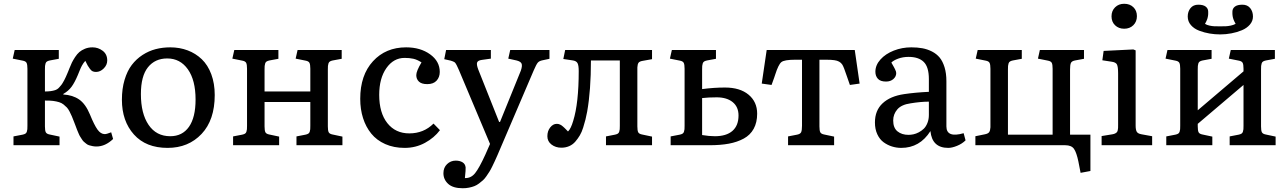

<svg xmlns="http://www.w3.org/2000/svg" viewBox="-20 -773 6858 1022"><path d="M493.2 6.8Q481.9 6.8 471.9 4.6Q461.9 2.4 454.1 0.2Q446.3 -2 438.7 -8.3Q431.2 -14.6 426.3 -18.6Q421.4 -22.5 415.3 -32.5Q409.2 -42.5 406 -47.1Q402.8 -51.8 397.5 -64.7Q392.1 -77.6 390.1 -82.3Q388.2 -86.9 382.6 -102.3Q377 -117.7 375 -122.1Q366.7 -143.6 362.5 -153.6Q358.4 -163.6 350.6 -178.7Q342.8 -193.8 335.9 -200.9Q329.1 -208 318.6 -216.6Q308.1 -225.1 294.4 -229.2Q280.8 -233.4 263.2 -235.8Q250 -237.8 219.2 -237.8V-100.1Q219.2 -77.6 223.9 -68.8Q228.5 -60.1 244.1 -57.1L296.9 -45.9V0H51.8V-46.9L100.1 -56.2Q109.4 -58.1 115 -61.5Q120.6 -64.9 122.8 -72Q125 -79.1 125.5 -85Q126 -90.8 126 -104V-407.2Q126 -429.7 121.3 -438.5Q116.7 -447.3 101.1 -450.2L47.9 -460.9L58.1 -506.8H293V-460L245.1 -451.2Q235.8 -449.2 230.2 -445.8Q224.6 -442.4 222.4 -435.1Q220.2 -427.7 219.7 -421.9Q219.2 -416 219.2 -402.8V-286.1Q252 -286.1 272.9 -293Q278.8 -294.9 284.7 -298.6Q290.5 -302.2 295.7 -308.3Q300.8 -314.5 305.2 -319.3Q309.6 -324.2 314.5 -333Q319.3 -341.8 322.5 -347.2Q325.7 -352.5 330.3 -363.3Q335 -374 336.9 -378.4Q338.9 -382.8 343.5 -394Q348.1 -405.3 349.1 -408.2Q356.4 -426.8 362.5 -439.5Q368.7 -452.1 379.6 -469Q390.6 -485.8 402.6 -496.1Q414.6 -506.3 432.6 -513.7Q450.7 -521 472.2 -521Q502.4 -521 526.6 -502.7Q550.8 -484.4 550.8 -451.2Q550.8 -427.2 532.2 -408.7Q513.7 -390.1 491.2 -390.1Q481 -390.1 473.4 -393.3Q465.8 -396.5 458.3 -407Q450.7 -417.5 447 -423.8Q443.4 -430.2 434.1 -449.2Q428.7 -442.9 424.6 -437.5Q420.4 -432.1 416 -423.6Q411.6 -415 409.7 -410.9Q407.7 -406.7 402.1 -392.8Q396.5 -378.9 394 -373Q377.4 -333.5 360.8 -311Q344.2 -288.6 316.9 -272.9V-270Q367.2 -267.1 401.4 -243.4Q435.5 -219.7 459 -163.1Q481.4 -107.9 498.8 -83.5Q516.1 -59.1 538.1 -59.1Q547.4 -59.1 571.8 -68.8L582 -33.2Q540.5 6.8 493.2 6.8Z M872.1 14.2Q756.8 14.2 692.9 -57.1Q628.9 -128.4 628.9 -242.2Q628.9 -300.8 643.1 -348.1Q657.2 -395.5 681.4 -427.2Q705.6 -459 738.8 -480.5Q772 -502 808.8 -511.5Q845.7 -521 886.2 -521Q936 -521 978.8 -504.9Q1021.5 -488.8 1054 -457.8Q1086.4 -426.8 1104.7 -377.7Q1123 -328.6 1123 -267.1Q1123 -134.3 1053 -60.1Q982.9 14.2 872.1 14.2ZM886.2 -47.9Q950.7 -47.9 985.8 -97.9Q1021 -147.9 1021 -243.2Q1021 -346.2 980 -404.1Q939 -461.9 870.1 -461.9Q805.2 -461.9 767.6 -415Q730 -368.2 730 -272Q730 -168.5 771 -108.2Q812 -47.9 886.2 -47.9Z M1220.7 0V-46.9L1269 -56.2Q1278.3 -58.1 1283.9 -61.5Q1289.6 -64.9 1291.7 -72Q1293.9 -79.1 1294.4 -85Q1294.9 -90.8 1294.9 -104V-407.2Q1294.9 -429.7 1290.3 -438.5Q1285.6 -447.3 1270 -450.2L1216.8 -460.9L1227.1 -506.8H1461.9V-460L1414.1 -451.2Q1404.8 -449.2 1399.2 -445.8Q1393.6 -442.4 1391.4 -435.1Q1389.2 -427.7 1388.7 -421.9Q1388.2 -416 1388.2 -402.8V-286.1H1631.8V-407.2Q1631.8 -429.7 1627.2 -438.5Q1622.6 -447.3 1606.9 -450.2L1553.7 -460.9L1564 -506.8H1798.8V-460L1751 -451.2Q1741.7 -449.2 1736.1 -445.8Q1730.5 -442.4 1728.3 -435.1Q1726.1 -427.7 1725.6 -421.9Q1725.1 -416 1725.1 -402.8V-100.1Q1725.1 -77.6 1729.7 -68.8Q1734.4 -60.1 1750 -57.1L1802.7 -45.9V0H1558.1V-46.9L1606 -56.2Q1615.2 -58.1 1620.8 -61.5Q1626.5 -64.9 1628.7 -72Q1630.9 -79.1 1631.3 -85Q1631.8 -90.8 1631.8 -104V-230H1388.2V-100.1Q1388.2 -77.6 1392.8 -68.8Q1397.5 -60.1 1413.1 -57.1L1465.8 -45.9V0Z M2133.8 14.2Q2076.2 14.2 2030.5 -6.1Q1984.9 -26.4 1956.1 -62Q1927.2 -97.7 1912.4 -144.5Q1897.5 -191.4 1897.5 -247.1Q1897.5 -373 1965.3 -447Q2033.2 -521 2141.6 -521Q2217.8 -521 2269.3 -483.9Q2320.8 -446.8 2320.8 -390.1Q2320.8 -362.3 2304 -343.8Q2287.1 -325.2 2254.4 -325.2Q2224.1 -325.2 2210 -338.6Q2195.8 -352.1 2195.8 -373Q2195.8 -394.5 2223.6 -440.9Q2200.7 -455.6 2180.4 -460.2Q2160.2 -464.8 2133.8 -464.8Q2074.7 -464.8 2036.6 -410.4Q1998.5 -356 1998.5 -268.1Q1998.5 -172.4 2041.7 -117.7Q2085 -63 2158.7 -63Q2235.4 -63 2287.6 -115.2L2321.8 -80.1Q2291.5 -39.6 2242.2 -12.7Q2192.9 14.2 2133.8 14.2Z M2443.4 229Q2391.1 229 2365.7 205.8Q2340.3 182.6 2340.3 148.9Q2340.3 119.1 2359.6 100.6Q2378.9 82 2405.8 82Q2427.2 82 2441.9 90.8Q2456.5 99.6 2458.5 118.2Q2459.5 128.9 2454.6 174.8Q2486.8 176.3 2508.8 148.9Q2530.8 121.6 2563.5 49.8L2588.4 -6.8L2423.3 -398.9Q2420.9 -404.3 2416.5 -413.8Q2412.1 -423.3 2410.6 -426.3Q2409.2 -429.2 2405.8 -434.6Q2402.3 -439.9 2399.4 -441.9Q2396.5 -443.8 2391.4 -446Q2386.2 -448.2 2379.4 -450.2L2344.7 -458L2354.5 -506.8H2592.8V-460.9L2544.4 -454.1Q2523.9 -451.2 2519.8 -440.7Q2515.6 -430.2 2525.4 -403.8L2636.7 -124H2641.6L2752.4 -397Q2761.2 -422.9 2756.3 -434.3Q2751.5 -445.8 2729.5 -451.2L2685.5 -460.9L2695.8 -506.8H2904.8V-460L2867.7 -452.1Q2850.1 -448.7 2842.3 -439.2Q2834.5 -429.7 2820.8 -397.9L2627.4 54.2Q2618.7 73.7 2613.8 84.5Q2608.9 95.2 2600.3 112.8Q2591.8 130.4 2585.4 140.4Q2579.1 150.4 2569.3 164.6Q2559.6 178.7 2550.8 186.5Q2542 194.3 2529.8 203.6Q2517.6 212.9 2504.9 217.8Q2492.2 222.7 2476.6 225.8Q2460.9 229 2443.4 229Z M2968.3 13.2Q2937.5 13.2 2915.5 -3.7Q2893.6 -20.5 2893.6 -47.9Q2893.6 -75.7 2908.7 -94.7Q2923.8 -113.8 2943.4 -113.8Q2948.2 -113.8 2952.4 -113Q2956.5 -112.3 2961.2 -109.9Q2965.8 -107.4 2968.8 -105.7Q2971.7 -104 2977.1 -99.1Q2982.4 -94.2 2984.9 -92Q2987.3 -89.8 2994.1 -82.8Q3001 -75.7 3003.4 -73.2Q3018.6 -86.9 3031.2 -129.9Q3060.5 -224.1 3060.5 -395Q3060.5 -424.3 3054.4 -436.3Q3048.3 -448.2 3030.3 -451.2L2978.5 -459L2988.3 -506.8H3450.7V-458L3401.4 -449.2Q3383.8 -446.3 3378.7 -438.7Q3373.5 -431.2 3372.6 -414.1V-100.1Q3372.6 -77.6 3377.2 -68.8Q3381.8 -60.1 3397.5 -57.1L3450.7 -45.9V0H3205.6V-46.9L3253.4 -56.2Q3262.7 -58.1 3268.3 -61.5Q3273.9 -64.9 3276.1 -72Q3278.3 -79.1 3278.8 -85Q3279.3 -90.8 3279.3 -104V-451.2H3125.5Q3125.5 -292.5 3105.5 -179.2Q3101.1 -155.3 3096.4 -136.7Q3091.8 -118.2 3084.2 -94Q3076.7 -69.8 3066.4 -52.5Q3056.2 -35.2 3042.5 -19.3Q3028.8 -3.4 3009.8 4.9Q2990.7 13.2 2968.3 13.2Z M3549.8 0V-46.9L3598.1 -56.2Q3607.4 -58.1 3613 -61.5Q3618.7 -64.9 3620.8 -72Q3623 -79.1 3623.5 -85Q3624 -90.8 3624 -104V-407.2Q3624 -429.7 3619.4 -438.5Q3614.7 -447.3 3599.1 -450.2L3545.9 -460.9L3556.2 -506.8H3791V-460L3743.2 -451.2Q3733.9 -449.2 3728.3 -445.8Q3722.7 -442.4 3720.5 -435.1Q3718.3 -427.7 3717.8 -421.9Q3717.3 -416 3717.3 -402.8V-298.8Q3780.8 -307.1 3838.9 -307.1Q3918.9 -307.1 3964.6 -269Q4010.3 -231 4010.3 -168Q4010.3 -121.1 3991.9 -87.6Q3973.6 -54.2 3939 -35.4Q3904.3 -16.6 3859.9 -8.3Q3815.4 0 3756.8 0ZM3785.2 -47.9Q3846.2 -47.9 3878.7 -76.2Q3911.1 -104.5 3911.1 -158.2Q3911.1 -204.1 3879.9 -229.5Q3848.6 -254.9 3794.9 -254.9Q3750.5 -254.9 3717.3 -251V-54.2Q3754.4 -47.9 3785.2 -47.9Z M4174.8 0V-46.9L4222.7 -56.2Q4240.2 -59.6 4244.6 -69.6Q4249 -79.6 4249 -104V-455.1H4212.9Q4154.8 -455.1 4139.2 -442.4Q4123.5 -429.7 4106.4 -376Q4105.5 -373 4105 -371.6Q4104.5 -370.1 4103.5 -367.4Q4102.5 -364.7 4102.1 -362.8L4086.9 -320.8L4034.7 -328.1L4061 -506.8H4529.8L4555.7 -328.1L4503.9 -320.8L4487.8 -367.2Q4471.2 -417.5 4463.4 -429.2Q4450.7 -448.7 4421.4 -452.6Q4405.8 -455.1 4377.9 -455.1H4341.8V-100.1Q4341.8 -77.6 4346.4 -68.8Q4351.1 -60.1 4366.7 -57.1L4419.9 -45.9V0Z M4777.3 14.2Q4752 14.2 4728.3 6.8Q4704.6 -0.5 4683.6 -15.6Q4662.6 -30.8 4649.9 -58.1Q4637.2 -85.4 4637.2 -121.1Q4637.2 -185.1 4678 -223.1Q4718.8 -261.2 4792.5 -272Q4851.6 -280.8 4924.3 -284.2V-352.1Q4924.3 -416.5 4897 -443.4Q4869.6 -470.2 4816.4 -470.2Q4786.1 -470.2 4761 -460.9Q4735.8 -451.7 4724.6 -439.9Q4725.6 -438 4730.7 -429.2Q4735.8 -420.4 4738 -416.3Q4740.2 -412.1 4743.9 -405Q4747.6 -397.9 4749 -392.8Q4750.5 -387.7 4750.5 -383.8Q4750.5 -365.7 4735.4 -352.3Q4720.2 -338.9 4696.3 -338.9Q4666.5 -338.9 4653.1 -353.5Q4639.6 -368.2 4639.6 -391.1Q4639.6 -426.3 4666.5 -456.3Q4693.4 -486.3 4737.5 -503.7Q4781.7 -521 4830.6 -521Q4863.3 -521 4889.9 -516.1Q4916.5 -511.2 4940.9 -498.8Q4965.3 -486.3 4981.7 -466.6Q4998 -446.8 5007.8 -414.8Q5017.6 -382.8 5017.6 -340.8V-100.1Q5017.6 -37.6 5109.4 -64L5119.6 -25.9Q5100.6 -7.3 5074 3.4Q5047.4 14.2 5027.3 14.2Q4941.4 14.2 4932.6 -75.2Q4876 14.2 4777.3 14.2ZM4815.4 -55.2Q4828.6 -55.2 4842.3 -58.1Q4856 -61 4870.8 -68.8Q4885.7 -76.7 4897.5 -88.1Q4909.2 -99.6 4916.7 -118.7Q4924.3 -137.7 4924.3 -161.1V-231.9Q4881.3 -231.9 4827.6 -223.1Q4778.3 -216.3 4756.3 -190.7Q4734.4 -165 4734.4 -131.8Q4734.4 -92.3 4757.3 -73.7Q4780.3 -55.2 4815.4 -55.2Z M5731.9 147 5720.2 86.9Q5710.4 39.6 5697 19.8Q5683.6 0 5649.9 0H5171.9V-47.9L5222.2 -58.1Q5239.7 -61.5 5245.4 -69.8Q5251 -78.1 5252 -95.2V-407.2Q5252 -429.7 5247.3 -438.5Q5242.7 -447.3 5227.1 -450.2L5173.8 -460.9L5184.1 -506.8H5418.9V-460L5371.1 -451.2Q5361.8 -449.2 5356.2 -445.8Q5350.6 -442.4 5348.4 -435.1Q5346.2 -427.7 5345.7 -421.9Q5345.2 -416 5345.2 -402.8V-56.2H5583V-407.2Q5583 -429.7 5578.4 -438.5Q5573.7 -447.3 5558.1 -450.2L5504.9 -460.9L5515.1 -506.8H5750V-460L5702.1 -451.2Q5684.6 -447.8 5680.2 -437.5Q5675.8 -427.2 5675.8 -402.8V-56.2H5784.2V137.2Z M5963.9 -620.1Q5934.6 -620.1 5915.5 -638.4Q5896.5 -656.7 5896.5 -686Q5896.5 -715.3 5915.5 -734.1Q5934.6 -752.9 5963.9 -752.9Q5994.1 -752.9 6012.9 -734.6Q6031.7 -716.3 6031.7 -687Q6031.7 -657.7 6012.7 -638.9Q5993.7 -620.1 5963.9 -620.1ZM5843.8 0V-48.8L5900.9 -58.1Q5910.2 -59.6 5916 -62.7Q5921.9 -65.9 5925 -69.3Q5928.2 -72.8 5929.7 -79.8Q5931.2 -86.9 5931.4 -92.3Q5931.6 -97.7 5931.6 -108.9V-381.8Q5931.6 -417.5 5925.5 -429.7Q5919.4 -441.9 5895.5 -444.8L5847.7 -452.1L5854.5 -502L6012.7 -509.8L6024.9 -504.9V-105Q6024.9 -82 6030.8 -71.8Q6036.6 -61.5 6056.6 -58.1L6112.8 -47.9V0Z M6475.1 -589.8Q6446.8 -589.8 6418.9 -594.5Q6391.1 -599.1 6363.8 -609.4Q6336.4 -619.6 6319.3 -639.2Q6302.2 -658.7 6302.2 -685.1Q6302.2 -711.4 6316.9 -729.7Q6331.5 -748 6358.4 -748Q6384.8 -748 6397.9 -737.8Q6411.1 -727.5 6411.1 -710.9Q6411.1 -710 6411.1 -706.1Q6411.1 -702.1 6411.1 -700.7Q6411.1 -699.2 6410.9 -695.3Q6410.6 -691.4 6410.2 -689Q6409.7 -686.5 6408.9 -682.1Q6408.2 -677.7 6407 -674.3Q6405.8 -670.9 6404.1 -666.3Q6402.3 -661.6 6399.7 -656.5Q6397 -651.4 6394 -646Q6404.3 -639.6 6418.2 -636.7Q6432.1 -633.8 6442.6 -633.3Q6453.1 -632.8 6474.1 -632.8Q6495.1 -632.8 6505.6 -633.3Q6516.1 -633.8 6530.8 -636.7Q6545.4 -639.6 6557.1 -646Q6553.7 -651.9 6551 -657.7Q6548.3 -663.6 6546.4 -668Q6544.4 -672.4 6543.2 -677.7Q6542 -683.1 6541.5 -685.5Q6541 -688 6540.5 -693.1Q6540 -698.2 6540 -699.2Q6540 -700.2 6540 -705.6V-710.9Q6540 -727.5 6553.2 -737.8Q6566.4 -748 6593.3 -748Q6620.1 -748 6634.8 -729.7Q6649.4 -711.4 6649.4 -685.1Q6649.4 -661.1 6633.1 -642.1Q6616.7 -623 6590.6 -612.1Q6564.5 -601.1 6534.7 -595.5Q6504.9 -589.8 6475.1 -589.8ZM6188 0V-46.9L6236.3 -56.2Q6245.6 -58.1 6251.2 -61.5Q6256.8 -64.9 6259 -72Q6261.2 -79.1 6261.7 -85Q6262.2 -90.8 6262.2 -104V-407.2Q6262.2 -429.7 6257.6 -438.5Q6252.9 -447.3 6237.3 -450.2L6184.1 -460.9L6194.3 -506.8H6429.2V-460L6381.3 -451.2Q6372.1 -449.2 6366.5 -445.8Q6360.8 -442.4 6358.6 -435.1Q6356.4 -427.7 6356 -421.9Q6355.5 -416 6355.5 -402.8V-186L6599.1 -393.1V-407.2Q6599.1 -429.7 6594.5 -438.5Q6589.8 -447.3 6574.2 -450.2L6521 -460.9L6531.2 -506.8H6766.1V-460L6718.3 -451.2Q6709 -449.2 6703.4 -445.8Q6697.8 -442.4 6695.6 -435.1Q6693.4 -427.7 6692.9 -421.9Q6692.4 -416 6692.4 -402.8V-100.1Q6692.4 -77.6 6697 -68.8Q6701.7 -60.1 6717.3 -57.1L6770 -45.9V0H6525.4V-46.9L6573.2 -56.2Q6582.5 -58.1 6588.1 -61.5Q6593.8 -64.9 6595.9 -72Q6598.1 -79.1 6598.6 -85Q6599.1 -90.8 6599.1 -104V-320.8L6355.5 -113.8V-100.1Q6355.5 -77.6 6360.1 -68.8Q6364.7 -60.1 6380.4 -57.1L6433.1 -45.9V0Z"/></svg>

Font: Literata Book
Style: Regular
Weight: 400
Designer: Latin by Veronika Burian and Jose Scaglione. Greek by Irene Vlachou. Cyrillic by Vera Evstafieva
Foundry: TypeTogether
Version: Version 2.003;PS 002.003;hotconv 1.0.88;makeotf.lib2.5.64775